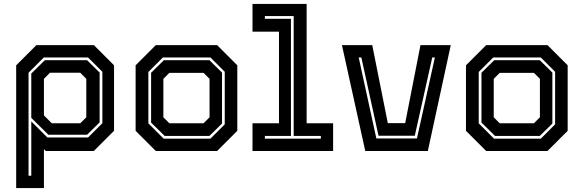

<svg xmlns="http://www.w3.org/2000/svg" viewBox="-20 -770 2970 979"><path d="M62.5 189V-437L165.5 -540H458.5L561.5 -437V-103L458.5 0H213.5L204 -10V189ZM125.5 126H139.5V-151L221.5 -69H429L502 -142V-404L429 -477H203.5L125.5 -399ZM244 -141.5H389.5L420 -172V-368L389.5 -399H234.5L204 -368V-181.5ZM226.5 -83 139.5 -169V-395L208.5 -463H424L488 -400V-146L424 -83Z M774.5 0 671.5 -103V-437L774.5 -540H1087L1190 -437V-103L1087 0ZM814.5 -63H1053L1126 -136V-404L1053 -477H810.5L736.5 -403V-141ZM819.5 -77 750.5 -145V-399L815.5 -463H1048L1112 -400V-140L1048 -77ZM843.5 -141.5H1018L1048.5 -172V-368L1018 -398.5H843.5L813 -368V-172Z M1267.5 0V-141.5H1402.5V-608.5H1267.5V-750H1543.5V-141.5H1678.5V0ZM1330.5 -63H1616V-77H1477.5V-688H1330.5V-674H1463.5V-77H1330.5Z M1842.5 0 1723.5 -540H1878L1957.5 -142H2046L2124 -540H2278.5L2161.5 0ZM1899 -64H2106L2197.5 -477H2184L2095 -78H1910L1822.5 -477H1809Z M2459 0 2356 -103V-437L2459 -540H2771.5L2874.5 -437V-103L2771.5 0ZM2499 -63H2737.5L2810.5 -136V-404L2737.5 -477H2495L2421 -403V-141ZM2504 -77 2435 -145V-399L2500 -463H2732.5L2796.5 -400V-140L2732.5 -77ZM2528 -141.5H2702.5L2733 -172V-368L2702.5 -398.5H2528L2497.5 -368V-172Z"/></svg>

Font: Tourney Thin
Style: Bold
Weight: 700
Version: Version 1.015